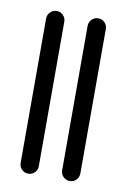

<svg xmlns="http://www.w3.org/2000/svg" viewBox="-67 -566 403 612"><g transform="rotate(10 134.5 -259.5)"><path d="M172.2 -26.3V-493.7Q172.2 -505.9 180.9 -514.6Q189.6 -523.3 201.9 -523.3Q214.1 -523.3 222.6 -514.6Q231.1 -505.9 231.1 -493.7V-26.3Q231.1 -14.1 222.6 -5.4Q214.1 3.3 201.9 3.3Q189.6 3.3 180.9 -5.4Q172.2 -14.1 172.2 -26.3ZM37.8 -26.3V-493.7Q37.8 -505.9 46.5 -514.6Q55.2 -523.3 67.4 -523.3Q79.6 -523.3 88.1 -514.6Q96.7 -505.9 96.7 -493.7V-26.3Q96.7 -14.1 88.1 -5.4Q79.6 3.3 67.4 3.3Q55.2 3.3 46.5 -5.4Q37.8 -14.1 37.8 -26.3Z"/></g></svg>

Font: 26F Galaxy Hebrew Medium
Style: Regular
Weight: 500
Designer: C₂₉H₂₅N₃O₅
Version: Version 1.000